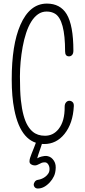

<svg xmlns="http://www.w3.org/2000/svg" viewBox="-20 -811 487 1096"><path d="M349.1 -201.7Q349.1 -217.8 357.2 -226.8Q365.2 -235.8 375.7 -235.8Q386.2 -235.8 394.3 -228.3Q402.3 -220.7 401.4 -205.1Q396.5 -106.4 348.1 -46.4Q301.8 11.2 231.9 11.2Q100.1 11.2 61.5 -186Q46.9 -258.8 46.9 -357.7Q46.9 -456.5 59.1 -533.9Q71.3 -611.3 96.2 -668.5Q149.4 -790.5 247.6 -790.5Q323.7 -790.5 360.4 -730.5Q398.9 -666.5 398.9 -521.5Q398.9 -505.4 391.6 -497.3Q384.3 -489.3 374 -489.3Q351.6 -489.3 351.6 -517.6Q351.6 -698.2 293.9 -732.9Q273.4 -745.1 246.1 -745.1Q218.8 -745.1 197 -729.7Q175.3 -714.4 158.4 -687.3Q141.6 -660.2 129.4 -623.3Q117.2 -586.4 109.4 -543.9Q93.8 -458 93.8 -374.3Q93.8 -290.5 99.1 -240Q104.5 -189.5 114.3 -153.6Q124 -117.7 137.5 -95Q150.9 -72.3 167 -59.1Q194.3 -36.1 236.8 -36.1Q284.2 -36.1 314.5 -74.7Q350.1 -119.1 349.1 -201.7ZM205.6 124.5Q190.4 133.3 178.7 133.3Q167 133.3 157.7 127.2Q148.4 121.1 148.4 110.8Q148.4 100.6 151.6 90.6Q154.8 80.6 160.4 66.2Q166 51.8 174.1 32Q182.1 12.2 191.9 -15.1L225.6 -17.6Q225.6 -5.9 214.8 24.4L198.7 71.3Q194.8 83 192.4 92.8Q204.6 85.4 217.8 82.5Q234.9 78.6 243.7 79.1Q252.4 79.6 262.5 83.7Q272.5 87.9 280.3 96.7Q298.8 116.7 298.1 145.8Q297.4 174.8 288.1 194.6Q278.8 214.4 264.2 230Q231.4 265.1 196.3 265.1Q185.1 265.1 178.7 258.3Q172.4 251.5 172.4 243.4Q172.4 235.4 178.7 226.3Q185.1 217.3 196.5 215.6Q208 213.9 219.5 209Q231 204.1 240.5 196.3Q250 188.5 256.3 178.5Q262.7 168.5 262.7 153.6Q262.7 138.7 255.1 127.2Q247.6 115.7 236.1 115.7Q224.6 115.7 218 118.4Q211.4 121.1 205.6 124.5Z"/></svg>

Font: Pompiere
Style: Regular
Weight: 400
Designer: Karolina Lach
Foundry: Sorkin Type Co.
Version: Version 1.002